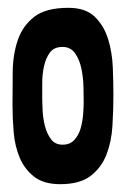

<svg xmlns="http://www.w3.org/2000/svg" viewBox="-20 -731 318 491"><path d="M155 -711Q199 -711 222.5 -688Q246 -665 256.5 -631Q267 -597 268.5 -558Q270 -519 270 -488Q270 -449 267.5 -408.5Q265 -368 252 -335Q239 -302 211.5 -281Q184 -260 134 -260Q92 -260 67.5 -279Q43 -298 30.5 -327.5Q18 -357 15 -392.5Q12 -428 12 -460Q12 -503 12.5 -547.5Q13 -592 25.5 -628.5Q38 -665 67.5 -688Q97 -711 155 -711ZM88 -482Q88 -469 89 -448.5Q90 -428 95 -408.5Q100 -389 110.5 -375Q121 -361 140 -361Q159 -361 170 -373Q181 -385 186 -402Q191 -419 192.5 -437.5Q194 -456 194 -470Q194 -484 193.5 -507.5Q193 -531 188.5 -554Q184 -577 172.5 -594Q161 -611 140 -611Q118 -611 107.5 -596.5Q97 -582 92.5 -561.5Q88 -541 88 -519Q88 -497 88 -482Z"/></svg>

Font: Fette Mikado
Style: Regular
Weight: 400
Designer: Peter Wiegel
Foundry: Peter Wiegel
Version: Version 1.000